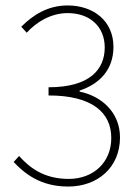

<svg xmlns="http://www.w3.org/2000/svg" viewBox="-20 -672 512 704"><path d="M230 12C338 12 420 -58 420 -168C420 -260 352 -320 272 -336V-340C342 -363 396 -414 396 -500C396 -596 322 -652 228 -652C154 -652 100 -616 58 -574L78 -552C114 -592 168 -624 228 -624C310 -624 364 -574 364 -498C364 -418 310 -352 158 -352V-322C320 -322 388 -258 388 -166C388 -76 322 -16 232 -16C140 -16 88 -58 50 -100L30 -78C70 -36 128 12 230 12Z"/></svg>

Font: Source Sans Pro ExtraLight
Style: Regular
Weight: 200
Designer: Paul D. Hunt
Foundry: Adobe Systems Incorporated
Version: Version 3.006;hotconv 1.0.111;makeotfexe 2.5.65597